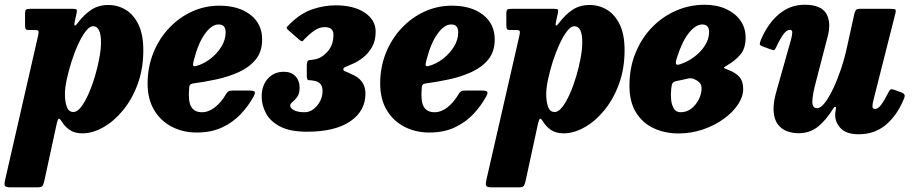

<svg xmlns="http://www.w3.org/2000/svg" viewBox="-81 -558 3939 828"><path d="M50 -520H232Q245 -520 248.5 -517.2Q252 -514.5 249.5 -502L242 -468.5Q238 -451.5 240.8 -448Q243.5 -444.5 257 -462.5Q282 -495.5 313 -516Q344 -536.5 386 -536.5Q427 -536.5 461.2 -515.8Q495.5 -495 516.2 -452Q537 -409 537 -341.5Q537 -261.5 512.8 -195.5Q488.5 -129.5 449.2 -82Q410 -34.5 364 -8.8Q318 17 274.5 17Q241 17 219.8 2.5Q198.5 -12 185.5 -33.5Q177 -47.5 172.5 -45.8Q168 -44 164 -26.5L109.5 225Q106 240 101 245Q96 250 79 250H-33.5Q-57 250 -60 243Q-63 236 -59 218L83.5 -405Q86.5 -418.5 85 -423.5Q83.5 -428.5 68.5 -428.5H45.5Q32 -428.5 29.5 -433Q27 -437.5 27 -452.5V-499Q27 -513.5 31.8 -516.8Q36.5 -520 50 -520ZM199 -152Q199 -120.5 207 -97.8Q215 -75 235.5 -75Q252 -75 268.8 -96.8Q285.5 -118.5 301 -153.5Q316.5 -188.5 328.5 -229Q340.5 -269.5 347.5 -308Q354.5 -346.5 354.5 -374.5Q355 -445 320 -445Q305.5 -445 289 -423.8Q272.5 -402.5 256.5 -368Q240.5 -333.5 227.8 -293.5Q215 -253.5 207 -216Q199 -178.5 199 -152Z M555.5 -197.5Q555.5 -268 580 -329.2Q604.5 -390.5 647.5 -436.2Q690.5 -482 746.2 -507.8Q802 -533.5 865 -533.5Q948.5 -533.5 999 -494.2Q1049.5 -455 1049.5 -387.5Q1049.5 -335.5 1022 -301.8Q994.5 -268 949.8 -247.5Q905 -227 852.8 -215.8Q800.5 -204.5 751 -198Q741 -196 738 -191.8Q735 -187.5 734.5 -175Q730 -119.5 744 -96.8Q758 -74 790 -74Q818.5 -74 845.8 -95.2Q873 -116.5 894 -152.5Q898.5 -160.5 904.2 -164Q910 -167.5 924 -167.5H993Q1013 -167.5 1017 -162.5Q1021 -157.5 1013 -142.5Q991 -102 957.5 -66.2Q924 -30.5 877 -8.5Q830 13.5 767.5 13.5Q708 13.5 659.8 -11.5Q611.5 -36.5 583.5 -83.8Q555.5 -131 555.5 -197.5ZM765 -273.5Q797 -282 826 -304.2Q855 -326.5 873.5 -356.5Q892 -386.5 892 -417.5Q892.5 -432 886 -442.2Q879.5 -452.5 861 -452.5Q832 -452.5 802.8 -412.2Q773.5 -372 754 -295Q750.5 -281 752 -275.8Q753.5 -270.5 765 -273.5Z M1047.5 -142Q1047.5 -189 1074 -218.8Q1100.5 -248.5 1143.5 -248.5Q1174.5 -248.5 1192.8 -229.5Q1211 -210.5 1211 -179.5Q1211 -154 1200.8 -140.2Q1190.5 -126.5 1180.5 -118.5Q1170.5 -110.5 1170.5 -102.5Q1170.5 -91.5 1186.8 -82.8Q1203 -74 1232.5 -74Q1262.5 -74 1286.2 -102Q1310 -130 1310 -167Q1310 -204 1272 -210Q1258.5 -212.5 1250.2 -212.2Q1242 -212 1242 -234V-276Q1242 -298 1253 -298.8Q1264 -299.5 1279 -302.5Q1307.5 -308 1332.2 -336.2Q1357 -364.5 1357 -408.5Q1357 -441 1319.5 -441Q1299.5 -441 1281.2 -430.2Q1263 -419.5 1240 -397Q1230.5 -388.5 1226.2 -382.5Q1222 -376.5 1211 -385.5L1163 -427.5Q1152 -436.5 1156.5 -441.8Q1161 -447 1170 -456Q1216.5 -501 1266.2 -518Q1316 -535 1367 -535Q1444.5 -535 1491.8 -503.5Q1539 -472 1539 -421.5Q1539 -382 1523 -354.5Q1507 -327 1484.2 -309.5Q1461.5 -292 1441.5 -283.5Q1416.5 -272.5 1408 -269Q1399.5 -265.5 1399.5 -259Q1399.5 -253 1409.5 -249.5Q1419.5 -246 1434 -238.5Q1495 -214.5 1495 -154Q1495 -79.5 1429.5 -34.8Q1364 10 1243 10Q1169.5 10 1126.8 -12.5Q1084 -35 1065.8 -69.8Q1047.5 -104.5 1047.5 -142Z M1558.5 -197.5Q1558.5 -268 1583 -329.2Q1607.5 -390.5 1650.5 -436.2Q1693.5 -482 1749.2 -507.8Q1805 -533.5 1868 -533.5Q1951.5 -533.5 2002 -494.2Q2052.5 -455 2052.5 -387.5Q2052.5 -335.5 2025 -301.8Q1997.5 -268 1952.8 -247.5Q1908 -227 1855.8 -215.8Q1803.5 -204.5 1754 -198Q1744 -196 1741 -191.8Q1738 -187.5 1737.5 -175Q1733 -119.5 1747 -96.8Q1761 -74 1793 -74Q1821.5 -74 1848.8 -95.2Q1876 -116.5 1897 -152.5Q1901.5 -160.5 1907.2 -164Q1913 -167.5 1927 -167.5H1996Q2016 -167.5 2020 -162.5Q2024 -157.5 2016 -142.5Q1994 -102 1960.5 -66.2Q1927 -30.5 1880 -8.5Q1833 13.5 1770.5 13.5Q1711 13.5 1662.8 -11.5Q1614.5 -36.5 1586.5 -83.8Q1558.5 -131 1558.5 -197.5ZM1768 -273.5Q1800 -282 1829 -304.2Q1858 -326.5 1876.5 -356.5Q1895 -386.5 1895 -417.5Q1895.5 -432 1889 -442.2Q1882.5 -452.5 1864 -452.5Q1835 -452.5 1805.8 -412.2Q1776.5 -372 1757 -295Q1753.5 -281 1755 -275.8Q1756.5 -270.5 1768 -273.5Z M2125.5 -520H2307.5Q2320.5 -520 2324 -517.2Q2327.5 -514.5 2325 -502L2317.5 -468.5Q2313.5 -451.5 2316.2 -448Q2319 -444.5 2332.5 -462.5Q2357.5 -495.5 2388.5 -516Q2419.5 -536.5 2461.5 -536.5Q2502.5 -536.5 2536.8 -515.8Q2571 -495 2591.8 -452Q2612.5 -409 2612.5 -341.5Q2612.5 -261.5 2588.2 -195.5Q2564 -129.5 2524.8 -82Q2485.5 -34.5 2439.5 -8.8Q2393.5 17 2350 17Q2316.5 17 2295.2 2.5Q2274 -12 2261 -33.5Q2252.5 -47.5 2248 -45.8Q2243.5 -44 2239.5 -26.5L2185 225Q2181.5 240 2176.5 245Q2171.5 250 2154.5 250H2042Q2018.5 250 2015.5 243Q2012.5 236 2016.5 218L2159 -405Q2162 -418.5 2160.5 -423.5Q2159 -428.5 2144 -428.5H2121Q2107.5 -428.5 2105 -433Q2102.5 -437.5 2102.5 -452.5V-499Q2102.5 -513.5 2107.2 -516.8Q2112 -520 2125.5 -520ZM2274.5 -152Q2274.5 -120.5 2282.5 -97.8Q2290.5 -75 2311 -75Q2327.5 -75 2344.2 -96.8Q2361 -118.5 2376.5 -153.5Q2392 -188.5 2404 -229Q2416 -269.5 2423 -308Q2430 -346.5 2430 -374.5Q2430.5 -445 2395.5 -445Q2381 -445 2364.5 -423.8Q2348 -402.5 2332 -368Q2316 -333.5 2303.2 -293.5Q2290.5 -253.5 2282.5 -216Q2274.5 -178.5 2274.5 -152Z M2633.5 -188Q2633.5 -266 2659.8 -330Q2686 -394 2731.2 -440.5Q2776.5 -487 2835 -512.2Q2893.5 -537.5 2958 -537.5Q3010.5 -537.5 3050.5 -519Q3090.5 -500.5 3112.5 -468.8Q3134.5 -437 3134.5 -397Q3134.5 -349.5 3112.2 -323Q3090 -296.5 3053.5 -275.5Q3039.5 -267.5 3041 -265.2Q3042.5 -263 3062.5 -255.5Q3090.5 -245 3107.2 -226.8Q3124 -208.5 3124 -173.5Q3124 -141 3101.5 -107.2Q3079 -73.5 3040 -45.2Q3001 -17 2950.8 0.2Q2900.5 17.5 2845.5 17.5Q2786 17.5 2738 -5Q2690 -27.5 2661.8 -73Q2633.5 -118.5 2633.5 -188ZM2852 -281Q2884.5 -291.5 2913 -312.8Q2941.5 -334 2959.2 -362Q2977 -390 2977 -420.5Q2977 -435 2970 -443.8Q2963 -452.5 2947.5 -452.5Q2919.5 -452.5 2890.2 -416.5Q2861 -380.5 2838.5 -310Q2832 -290.5 2834.2 -283Q2836.5 -275.5 2852 -281ZM2882.5 -218.5Q2870.5 -215.5 2858.2 -213Q2846 -210.5 2836 -208.5Q2823 -205.5 2819 -198.5Q2815 -191.5 2813.5 -173Q2811 -151.5 2813.2 -128.5Q2815.5 -105.5 2825 -89.8Q2834.5 -74 2854 -74Q2880.5 -74 2900.8 -90Q2921 -106 2932.8 -129.8Q2944.5 -153.5 2944.5 -176.5Q2944.5 -193 2935.5 -202Q2926.5 -211 2912.5 -217Q2899 -223 2882.5 -218.5Z M3200.5 -386.5Q3230.5 -457 3278.5 -497.2Q3326.5 -537.5 3388.5 -537.5Q3459.5 -537.5 3482 -499.8Q3504.5 -462 3488.5 -401L3437.5 -204.5Q3423.5 -152.5 3422.2 -122Q3421 -91.5 3443 -91.5Q3458 -91.5 3475.8 -114.2Q3493.5 -137 3511.8 -175.2Q3530 -213.5 3546 -261Q3562 -308.5 3572.5 -358.5L3602.5 -494.5Q3605 -506 3609 -513Q3613 -520 3627 -520H3756.5Q3774.5 -520 3779.2 -517.5Q3784 -515 3780.5 -501L3685.5 -125.5Q3682 -113 3681.5 -100.5Q3681 -88 3692.5 -88Q3705.5 -88 3718.8 -105.8Q3732 -123.5 3749 -157Q3754 -167 3758 -171Q3762 -175 3774.5 -171L3804.5 -160Q3816 -156 3819.2 -150.2Q3822.5 -144.5 3817 -131.5Q3787.5 -60 3739 -19.5Q3690.5 21 3622 21Q3567.5 21 3542.8 -6.5Q3518 -34 3521 -70.5L3524 -90Q3525 -97.5 3521 -97.5Q3517 -97.5 3512 -89.5Q3482 -40.5 3446.8 -12Q3411.5 16.5 3362.5 16.5Q3337.5 16.5 3313.5 8Q3289.5 -0.5 3273.2 -22Q3257 -43.5 3255 -81.5Q3253 -119.5 3271.5 -179L3331 -390Q3334 -401.5 3335.5 -415.5Q3337 -429.5 3325.5 -429.5Q3312.5 -429.5 3298.8 -412Q3285 -394.5 3267 -356Q3262 -345.5 3258.8 -342.8Q3255.5 -340 3242.5 -345L3206.5 -358.5Q3195.5 -362.5 3195.5 -368Q3195.5 -373.5 3200.5 -386.5Z"/></svg>

Font: Besley* Narrow Heavy
Style: Italic
Weight: 800
Width: 4
Italic angle: -13°
Designer: Owen Earl
Foundry: indestructible type*
Version: Version 3.000; ttfautohint (v1.8.3)